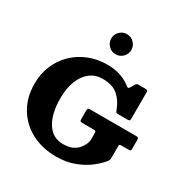

<svg xmlns="http://www.w3.org/2000/svg" viewBox="-229 -1226 1383 1431"><g transform="rotate(30 462.5 -510.5)"><path d="M499.5 -414H888.5Q904.5 -414 909 -410Q913.5 -406 913.5 -388.5V-315.5Q913.5 -303 909.5 -300.2Q905.5 -297.5 893 -297.5H831.5Q820 -297.5 816.8 -294.5Q813.5 -291.5 813.5 -280V-187Q813.5 -171 811.2 -164Q809 -157 802 -148Q776.5 -114 727.8 -75.5Q679 -37 609 -9.8Q539 17.5 449.5 17.5Q330.5 17.5 238.2 -31.2Q146 -80 93.2 -168Q40.5 -256 40.5 -375Q40.5 -458.5 70.2 -530Q100 -601.5 154.2 -654.8Q208.5 -708 281.8 -737.8Q355 -767.5 442.5 -767.5Q508 -767.5 558 -749.8Q608 -732 644 -702.5Q654.5 -694 660 -694.8Q665.5 -695.5 673.5 -707.5L693.5 -742Q700.5 -753.5 714.5 -753.5H775.5Q786.5 -753.5 791.2 -750.8Q796 -748 796 -737V-515Q796 -501 793.5 -494.2Q791 -487.5 776.5 -487.5H698.5Q679 -487.5 675.5 -492.5Q672 -497.5 667 -511Q642.5 -577.5 596 -618Q549.5 -658.5 462.5 -658.5Q402.5 -658.5 357.2 -624Q312 -589.5 286.8 -526Q261.5 -462.5 261.5 -375Q261.5 -244 310 -166.5Q358.5 -89 447 -89Q496.5 -89 527.5 -103.2Q558.5 -117.5 576.8 -140Q595 -162.5 605.5 -186.5Q609.5 -196 611.5 -204.2Q613.5 -212.5 613.5 -227V-276.5Q613.5 -290.5 609.8 -294Q606 -297.5 593 -297.5H495.5Q479.5 -297.5 476.8 -304Q474 -310.5 474 -325V-390.5Q474 -407 479 -410.5Q484 -414 499.5 -414ZM453.5 -864.5Q418 -864.5 392.5 -890Q367 -915.5 367 -951Q367 -986.5 392.5 -1012Q418 -1037.5 453.5 -1037.5Q489 -1037.5 514.5 -1012Q540 -986.5 540 -951Q540 -915.5 514.5 -890Q489 -864.5 453.5 -864.5Z"/></g></svg>

Font: Besley* Heavy
Style: Regular
Weight: 800
Designer: Owen Earl
Foundry: indestructible type*
Version: Version 3.000; ttfautohint (v1.8.3)